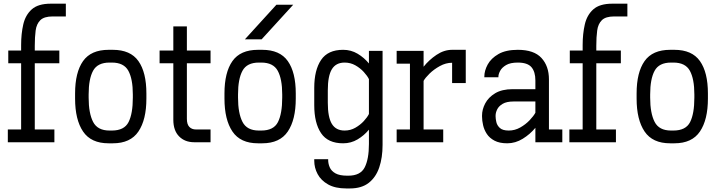

<svg xmlns="http://www.w3.org/2000/svg" viewBox="-20 -789 3998 1065"><path d="M23.4 0V-70.8H97.2V-438H25.9V-508.8H97.2V-539.6Q97.2 -601.6 109.1 -653.6Q121.1 -705.6 156.2 -737.1Q191.4 -768.6 261.7 -768.6H345.2V-697.8H272Q224.6 -697.8 203.6 -677Q182.6 -656.2 177.7 -619.6Q172.9 -583 172.9 -534.7V-508.8H309.1V-438H172.9V-70.8H281.7V0Z M582.5 5.9Q484.9 5.9 440.7 -59.6Q396.5 -125 396.5 -242.2V-270.5Q396.5 -387.7 440.7 -450.2Q484.9 -512.7 582.5 -512.7H606Q703.6 -512.7 747.8 -450.2Q792 -387.7 792 -270.5V-242.2Q792 -125 747.8 -59.6Q703.6 5.9 606 5.9ZM587.4 -441.9Q521 -441.9 496.3 -396.5Q471.7 -351.1 471.7 -265.1V-247.1Q471.7 -161.1 496.3 -113Q521 -64.9 587.4 -64.9H600.6Q669.4 -64.9 693.1 -111.8Q716.8 -158.7 716.8 -247.1V-265.1Q716.8 -351.1 691.9 -396.5Q667 -441.9 600.6 -441.9Z M1057.6 0Q1005.4 0 973.4 -32.5Q941.4 -64.9 941.4 -125V-438H865.2V-508.8H941.4V-642.6H1016.6V-508.8H1147.9V-438H1016.6V-129.9Q1016.6 -99.1 1030.3 -85Q1043.9 -70.8 1067.4 -70.8H1147.9V0Z M1338.4 -570.8 1513.2 -762.7H1606.4L1431.2 -570.8ZM1411.1 5.9Q1313.5 5.9 1269.3 -59.6Q1225.1 -125 1225.1 -242.2V-270.5Q1225.1 -387.7 1269.3 -450.2Q1313.5 -512.7 1411.1 -512.7H1434.6Q1532.2 -512.7 1576.4 -450.2Q1620.6 -387.7 1620.6 -270.5V-242.2Q1620.6 -125 1576.4 -59.6Q1532.2 5.9 1434.6 5.9ZM1416 -441.9Q1349.6 -441.9 1325 -396.5Q1300.3 -351.1 1300.3 -265.1V-247.1Q1300.3 -161.1 1325 -113Q1349.6 -64.9 1416 -64.9H1429.2Q1498 -64.9 1521.7 -111.8Q1545.4 -158.7 1545.4 -247.1V-265.1Q1545.4 -351.1 1520.5 -396.5Q1495.6 -441.9 1429.2 -441.9Z M1883.3 5.9Q1798.8 5.9 1761 -50.3Q1723.1 -106.4 1723.1 -205.6V-301.3Q1723.1 -400.4 1761 -456.5Q1798.8 -512.7 1883.3 -512.7Q1927.2 -512.7 1963.6 -491Q2000 -469.2 2026.4 -437V-506.8H2102.1V15.1Q2102.1 85 2083.7 139.4Q2065.4 193.8 2025.6 225.1Q1985.8 256.3 1920.4 256.3H1900.9Q1839.4 256.3 1800 234.1Q1760.7 211.9 1741.9 176.8Q1723.1 141.6 1723.1 103V94.2H1800.3V98.1Q1800.3 119.1 1809.1 139.4Q1817.9 159.7 1840.8 172.6Q1863.8 185.5 1906.2 185.5H1912.1Q1979.5 185.5 2002.9 139.4Q2026.4 93.3 2026.4 9.8V-69.8Q2000 -37.6 1963.6 -15.9Q1927.2 5.9 1883.3 5.9ZM1891.6 -441.9Q1843.3 -441.9 1820.8 -405Q1798.3 -368.2 1798.3 -287.6V-219.2Q1798.3 -138.7 1820.8 -101.8Q1843.3 -64.9 1891.6 -64.9Q1924.3 -64.9 1951.4 -80.6Q1978.5 -96.2 1998 -117.4Q2017.6 -138.7 2026.4 -156.7V-350.1Q2017.6 -368.2 1998 -389.6Q1978.5 -411.1 1951.4 -426.5Q1924.3 -441.9 1891.6 -441.9Z M2180.2 0V-70.8H2253.9V-436H2180.2V-506.8H2329.6V-418.9Q2359.4 -456.5 2401.1 -484.6Q2442.9 -512.7 2487.8 -512.7H2563.5V-328.1H2487.8V-440.9Q2453.1 -440.9 2419.9 -422.6Q2386.7 -404.3 2362.5 -380.6Q2338.4 -356.9 2329.6 -340.3V-70.8H2438.5V0Z M2793.5 5.9Q2750.5 5.9 2722.9 -8.8Q2695.3 -23.4 2680.4 -46.1Q2665.5 -68.8 2659.7 -94.5Q2653.8 -120.1 2653.8 -142.6V-148.4Q2653.8 -181.6 2671.4 -215.3Q2689 -249 2726.6 -271.7Q2764.2 -294.4 2824.2 -294.4H2949.7V-342.8Q2949.7 -390.6 2928 -416.3Q2906.2 -441.9 2852.1 -441.9Q2810.5 -441.9 2787.1 -428Q2763.7 -414.1 2754.2 -395.8Q2744.6 -377.4 2744.6 -363.8V-360.4H2666.5V-363.8Q2666.5 -397 2685.3 -431.4Q2704.1 -465.8 2745.1 -489.3Q2786.1 -512.7 2852.1 -512.7Q2941.9 -512.7 2983.4 -467.5Q3024.9 -422.4 3024.9 -348.6V-70.8H3099.1V0H2949.7V-80.1Q2920.4 -44.4 2879.6 -19.3Q2838.9 5.9 2793.5 5.9ZM2829.6 -226.1Q2790 -226.1 2768.3 -213.1Q2746.6 -200.2 2737.8 -182.1Q2729 -164.1 2729 -147.9V-143.1Q2729 -129.9 2733.2 -111.6Q2737.3 -93.3 2752.7 -79.1Q2768.1 -64.9 2802.2 -64.9Q2835.9 -64.9 2866 -82Q2896 -99.1 2918 -122.3Q2939.9 -145.5 2949.7 -163.6V-226.1Z M3138.2 0V-70.8H3211.9V-438H3140.6V-508.8H3211.9V-539.6Q3211.9 -601.6 3223.9 -653.6Q3235.8 -705.6 3271 -737.1Q3306.2 -768.6 3376.5 -768.6H3460V-697.8H3386.7Q3339.4 -697.8 3318.4 -677Q3297.4 -656.2 3292.5 -619.6Q3287.6 -583 3287.6 -534.7V-508.8H3423.8V-438H3287.6V-70.8H3396.5V0Z M3697.3 5.9Q3599.6 5.9 3555.4 -59.6Q3511.2 -125 3511.2 -242.2V-270.5Q3511.2 -387.7 3555.4 -450.2Q3599.6 -512.7 3697.3 -512.7H3720.7Q3818.4 -512.7 3862.5 -450.2Q3906.7 -387.7 3906.7 -270.5V-242.2Q3906.7 -125 3862.5 -59.6Q3818.4 5.9 3720.7 5.9ZM3702.1 -441.9Q3635.7 -441.9 3611.1 -396.5Q3586.4 -351.1 3586.4 -265.1V-247.1Q3586.4 -161.1 3611.1 -113Q3635.7 -64.9 3702.1 -64.9H3715.3Q3784.2 -64.9 3807.9 -111.8Q3831.5 -158.7 3831.5 -247.1V-265.1Q3831.5 -351.1 3806.6 -396.5Q3781.7 -441.9 3715.3 -441.9Z"/></svg>

Font: Kay Pho Du Medium
Style: Regular
Weight: 500
Designer: Victor Gaultney, Khu Oo Reh
Foundry: SIL International
Version: Version 3.000